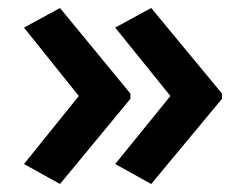

<svg xmlns="http://www.w3.org/2000/svg" viewBox="-20 -510 615 480"><path d="M535 -263V-276L358 -490L268 -441L406 -270L268 -100L358 -50ZM306 -263V-276L130 -490L40 -441L177 -270L40 -100L130 -50Z"/></svg>

Font: Noto Sans Arabic UI Semi
Style: Regular
Weight: 600
Designer: Nadine Chahine - Monotype Design Team
Foundry: Monotype Imaging Inc.
Version: Version 1.900